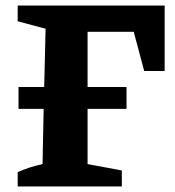

<svg xmlns="http://www.w3.org/2000/svg" viewBox="-20 -675 634 695"><path d="M44 0V-52Q87 -71 134 -81L138 -281H47V-360H140L145 -571L44 -598V-655H576V-418H502L464 -560H297V-360H438V-281H297V-81L421 -58V0Z"/></svg>

Font: Piazzolla
Style: Bold
Weight: 700
Designer: Juan Pablo del Peral
Foundry: Huerta Tipografica
Version: Version 1.330